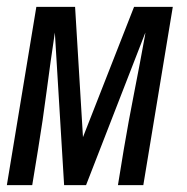

<svg xmlns="http://www.w3.org/2000/svg" viewBox="-25 -540 545 560"><path d="M-5 0 81 -520H194L217 -140L366 -520H479L393 0H319L336 -104Q350 -187 366.5 -270.5Q383 -354 398 -437L399 -445L226 0H162L135 -445Q122 -359 111 -274Q100 -189 86 -104L69 0Z"/></svg>

Font: Iosevka Oblique
Style: Regular
Weight: 400
Italic angle: -9°
Monospace: yes
Designer: Belleve Invis
Foundry: Belleve Invis
Version: Version 32.5.0; ttfautohint (v1.8.4)